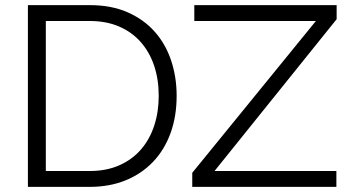

<svg xmlns="http://www.w3.org/2000/svg" viewBox="-20 -730 1369 750"><path d="M731 -55 1214 -648H739V-710H1295V-655L818 -62H1294V0H731ZM89 0V-710H330Q415 -710 478.5 -682Q542 -654 584.5 -606Q627 -558 648.5 -493.5Q670 -429 670 -356Q670 -275 646 -209.5Q622 -144 577.5 -97.5Q533 -51 470.5 -25.5Q408 0 330 0ZM600 -356Q600 -420 582 -473.5Q564 -527 529.5 -566Q495 -605 445 -626.5Q395 -648 330 -648H159V-62H330Q396 -62 446.5 -84.5Q497 -107 531 -146.5Q565 -186 582.5 -239.5Q600 -293 600 -356Z"/></svg>

Font: IngvarSans
Style: Regular
Weight: 400
Version: Version 1.000